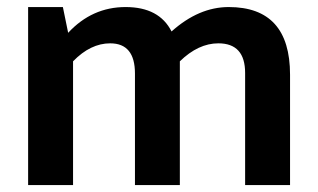

<svg xmlns="http://www.w3.org/2000/svg" viewBox="-20 -533 916 553"><path d="M61 0V-512.7H161.1L176.3 -438.5Q245.1 -512.7 341.8 -512.7Q438.5 -512.7 474.1 -442.4Q552.7 -512.7 638.7 -512.7Q815.4 -512.7 815.4 -317.9V0H686V-322.8Q686 -408.2 608.9 -408.2Q551.3 -408.2 498 -356.4V0H368.7V-321.3Q368.7 -408.2 297.4 -408.2Q240.7 -408.2 190.4 -356.4V0Z"/></svg>

Font: Voltera
Style: Bold
Weight: 700
Designer: Bernd Montag
Version: Version 1.301